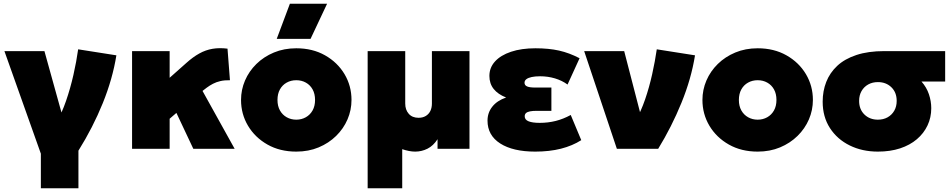

<svg xmlns="http://www.w3.org/2000/svg" viewBox="-20 -792 5066 1022"><path d="M197.5 210V26L3.5 -520H216.5L334.5 -95L278.5 -138Q308.5 -188 331.5 -254.8Q354.5 -321.5 370.8 -393.2Q387 -465 396 -529.5L599.5 -497.5Q579.5 -372.5 527.2 -243.2Q475 -114 397.5 10V210Z M683 0V-520H883V-378L972 -457Q1007 -488.5 1040.8 -507.2Q1074.5 -526 1111 -532.2Q1147.5 -538.5 1191 -533L1204 -365Q1175.5 -365.5 1153.5 -360.5Q1131.5 -355.5 1113.8 -346.2Q1096 -337 1080 -325L1058 -308L1229 0H1009L919 -191L883 -160V0Z M1557 15Q1470 15 1403.8 -22.5Q1337.5 -60 1300.2 -122.5Q1263 -185 1263 -260Q1263 -314 1284.2 -363.5Q1305.5 -413 1344.8 -451.5Q1384 -490 1438 -512.5Q1492 -535 1557 -535Q1644 -535 1710.2 -497.5Q1776.5 -460 1813.8 -397.5Q1851 -335 1851 -260Q1851 -206 1829.8 -156.5Q1808.5 -107 1769.2 -68.5Q1730 -30 1676.2 -7.5Q1622.5 15 1557 15ZM1557 -155Q1585 -155 1607.8 -167.8Q1630.5 -180.5 1643.8 -204Q1657 -227.5 1657 -260Q1657 -292.5 1644 -316Q1631 -339.5 1608.2 -352.2Q1585.5 -365 1557 -365Q1528.5 -365 1505.8 -352.2Q1483 -339.5 1470 -316Q1457 -292.5 1457 -260Q1457 -227.5 1470.2 -204Q1483.5 -180.5 1506.2 -167.8Q1529 -155 1557 -155ZM1453 -585 1523 -772H1721L1633 -585Z M1937 210V-520H2137V-241Q2137 -207.5 2155.8 -186.2Q2174.5 -165 2208 -165Q2230.5 -165 2246.5 -174.8Q2262.5 -184.5 2270.8 -201.5Q2279 -218.5 2279 -241V-520H2479V0H2309V-51Q2286.5 -16 2255.5 -0.5Q2224.5 15 2190 15Q2173.5 15 2156 11.5Q2138.5 8 2121 2V210Z M2829 15Q2710.5 15 2642.8 -28.2Q2575 -71.5 2575 -150Q2575 -192 2600.5 -224.2Q2626 -256.5 2674 -273Q2630.5 -290 2607.8 -318.5Q2585 -347 2585 -388Q2585 -432 2615 -465Q2645 -498 2700.2 -516.5Q2755.5 -535 2830 -535Q2901 -535 2955.8 -522.8Q3010.5 -510.5 3065 -482L3001 -342Q2971.5 -363.5 2933.8 -374.8Q2896 -386 2855 -386Q2828.5 -386 2810 -382Q2791.5 -378 2781.8 -370.5Q2772 -363 2772 -351.5Q2772 -338 2785.5 -332Q2799 -326 2828 -326H2915V-202H2836Q2815 -202 2801 -199.2Q2787 -196.5 2780 -190.2Q2773 -184 2773 -173Q2773 -154.5 2793.8 -146.2Q2814.5 -138 2853 -138Q2897 -138 2937.8 -148.2Q2978.5 -158.5 3018 -180L3074 -46Q3027 -16 2966 -0.5Q2905 15 2829 15Z M3263.5 0 3089.5 -520H3302.5L3409 -109L3363 -149.5Q3391.5 -198 3413.8 -262.8Q3436 -327.5 3451.5 -397.2Q3467 -467 3476 -529.5L3679.5 -497.5Q3659.5 -372.5 3607.2 -244.5Q3555 -116.5 3483.5 0Z M4013 15Q3926 15 3859.8 -22.5Q3793.5 -60 3756.2 -122.5Q3719 -185 3719 -260Q3719 -314 3740.2 -363.5Q3761.5 -413 3800.8 -451.5Q3840 -490 3894 -512.5Q3948 -535 4013 -535Q4100 -535 4166.2 -497.5Q4232.5 -460 4269.8 -397.5Q4307 -335 4307 -260Q4307 -206 4285.8 -156.5Q4264.5 -107 4225.2 -68.5Q4186 -30 4132.2 -7.5Q4078.5 15 4013 15ZM4013 -155Q4041 -155 4063.8 -167.8Q4086.5 -180.5 4099.8 -204Q4113 -227.5 4113 -260Q4113 -292.5 4100 -316Q4087 -339.5 4064.2 -352.2Q4041.5 -365 4013 -365Q3984.5 -365 3961.8 -352.2Q3939 -339.5 3926 -316Q3913 -292.5 3913 -260Q3913 -227.5 3926.2 -204Q3939.5 -180.5 3962.2 -167.8Q3985 -155 4013 -155Z M4653 15Q4569.5 15 4503 -17.8Q4436.5 -50.5 4397.8 -110.2Q4359 -170 4359 -251Q4359 -307 4378 -355.8Q4397 -404.5 4436.5 -441.5Q4476 -478.5 4538.5 -499.2Q4601 -520 4688 -520H5011V-358H4885Q4912 -327.5 4924.5 -290.5Q4937 -253.5 4937 -216Q4937 -166.5 4917.2 -124.5Q4897.5 -82.5 4860.5 -51Q4823.5 -19.5 4771 -2.2Q4718.5 15 4653 15ZM4653 -155Q4682 -155 4704.5 -167.5Q4727 -180 4740 -202.5Q4753 -225 4753 -255Q4753 -300 4724.8 -327.5Q4696.5 -355 4653 -355Q4624 -355 4601.5 -342.5Q4579 -330 4566 -307.5Q4553 -285 4553 -255Q4553 -210 4581.2 -182.5Q4609.5 -155 4653 -155Z"/></svg>

Font: Geologica Roman Black
Style: Regular
Weight: 900
Designer: Sindre Bremnes, Frode Helland
Foundry: Monokrom Skriftforlag AS
Version: Version 1.010;gftools[0.9.28]